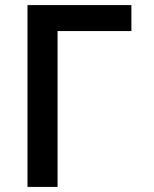

<svg xmlns="http://www.w3.org/2000/svg" viewBox="-20 -734 603 754"><path d="M88 0V-714H496V-612H206V0Z"/></svg>

Font: Noto Sans Mono SemiCondensed SemiBold
Style: Regular
Weight: 600
Width: 4
Designer: Monotype Design Team
Foundry: Monotype Imaging Inc.
Version: Version 2.014; ttfautohint (v1.8.4.7-5d5b)